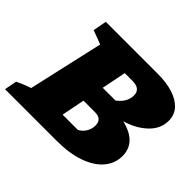

<svg xmlns="http://www.w3.org/2000/svg" viewBox="-191 -863 1066 1066"><g transform="rotate(45 341.5 -330.0)"><path d="M-42 0 -28 -73Q-11 -81 6.5 -88.5Q24 -96 56 -107L156 -549L74 -580L89 -660H498Q565 -660 616 -644Q667 -628 696 -596.5Q725 -565 725 -518Q725 -456 675.5 -408.5Q626 -361 548 -338Q682 -306 682 -199Q682 -140 643.5 -95Q605 -50 533.5 -25Q462 0 364 0ZM425 -533H365L336 -389H436Q489 -428 489 -482Q489 -533 425 -533ZM284 -126H404Q428 -139 442 -162Q456 -185 456 -212Q456 -263 401 -263H311Z"/></g></svg>

Font: Piazzolla SC Black
Style: Italic
Weight: 900
Italic angle: -11.3°
Designer: Juan Pablo del Peral
Foundry: Huerta Tipografica
Version: Version 1.330